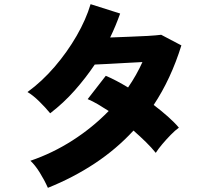

<svg xmlns="http://www.w3.org/2000/svg" viewBox="-20 -840 1040 922"><path d="M210 62Q193 24 170.5 -12Q148 -48 126 -68Q232 -104 328 -165.5Q424 -227 502 -307Q476 -324 450.5 -339Q425 -354 401 -364L488 -476Q512 -466 539.5 -451.5Q567 -437 595 -420Q615 -449 632.5 -480Q650 -511 664 -542Q623 -540 579.5 -537.5Q536 -535 498 -533Q460 -531 435 -530Q392 -466 339 -406Q286 -346 221 -296Q199 -323 168.5 -353Q138 -383 112 -398Q182 -449 242.5 -519.5Q303 -590 348 -668Q393 -746 415 -820L557 -775Q547 -747 535 -718Q523 -689 509 -660Q552 -662 600 -663.5Q648 -665 689.5 -667.5Q731 -670 754 -673L851 -622Q801 -461 718 -336Q755 -308 786.5 -280Q818 -252 839 -227Q821 -214 800 -192.5Q779 -171 759.5 -148Q740 -125 728 -106Q708 -131 680.5 -158Q653 -185 621 -213Q539 -124 435.5 -55.5Q332 13 210 62Z"/></svg>

Font: Zen Kaku Gothic New Black
Style: Regular
Weight: 900
Designer: Yoshimichi Ohira
Foundry: Positype
Version: Version 1.001